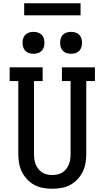

<svg xmlns="http://www.w3.org/2000/svg" viewBox="-20 -1147 640 1175"><path d="M300 8Q272 8 243.5 3Q215 -2 190 -15.5Q165 -29 145.5 -50Q126 -71 113.5 -96.5Q101 -122 96.5 -150Q92 -178 92 -206V-651H39V-735H241V-651H188V-206Q188 -190 190 -174Q192 -158 198 -142.5Q204 -127 214 -114Q224 -101 237.5 -92Q251 -83 267.5 -79.5Q284 -76 300 -76Q316 -76 332.5 -79.5Q349 -83 362.5 -92Q376 -101 386 -114Q396 -127 402 -142.5Q408 -158 410 -174Q412 -190 412 -206V-651H359V-735H561V-651H508V-206Q508 -178 503.5 -150Q499 -122 486.5 -96.5Q474 -71 454.5 -50Q435 -29 410 -15.5Q385 -2 356.5 3Q328 8 300 8ZM415 -818Q401 -818 388 -822Q375 -826 365.5 -835.5Q356 -845 352 -858Q348 -871 348 -885Q348 -899 352 -912Q356 -925 365.5 -934.5Q375 -944 388 -948Q401 -952 415 -952Q429 -952 442 -948Q455 -944 464.5 -934.5Q474 -925 478 -912Q482 -899 482 -885Q482 -871 478 -858Q474 -845 464.5 -835.5Q455 -826 442 -822Q429 -818 415 -818ZM185 -818Q171 -818 158 -822Q145 -826 135.5 -835.5Q126 -845 122 -858Q118 -871 118 -885Q118 -899 122 -912Q126 -925 135.5 -934.5Q145 -944 158 -948Q171 -952 185 -952Q199 -952 212 -948Q225 -944 234.5 -934.5Q244 -925 248 -912Q252 -899 252 -885Q252 -871 248 -858Q244 -845 234.5 -835.5Q225 -826 212 -822Q199 -818 185 -818ZM128 -1053V-1127H473V-1053Z"/></svg>

Font: Iosevka HT Medium Extended
Style: Regular
Weight: 500
Width: 7
Monospace: yes
Designer: Belleve Invis
Foundry: Belleve Invis
Version: Version 32.3.0; ttfautohint (v1.8.4)